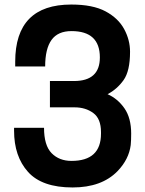

<svg xmlns="http://www.w3.org/2000/svg" viewBox="-20 -813 640 846"><path d="M300 13Q165 13 103.5 -55.5Q42 -124 42 -237V-250H174Q174 -172 207.5 -138Q241 -104 295 -104Q425 -104 425 -224V-231Q425 -290 391 -315Q357 -340 309 -340H200V-456H306Q420 -456 420 -560Q420 -676 295 -676Q235 -676 207 -637Q179 -598 179 -520H47V-541Q47 -793 294 -793Q389 -793 445 -763Q501 -733 527 -685Q553 -637 553 -585Q553 -500 524.5 -460Q496 -420 454 -398Q499 -378 528.5 -335.5Q558 -293 558 -224Q558 -195 556 -174Q548 -111 498 -59Q428 13 300 13Z"/></svg>

Font: Tanohe Sans SemiBold
Style: Regular
Weight: 600
Designer: Village Type and Design LLC & Cristiano Sobral
Foundry: Cooper Hewitt Smithsonian Design Museum
Version: Version 1.00;September 29, 2021;FontCreator 13.0.0.2655 64-b